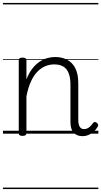

<svg xmlns="http://www.w3.org/2000/svg" viewBox="-20 -905 686 1300"><path d="M539 17Q520 17 504.5 11Q489 5 478 -7.5Q467 -20 462 -38Q457 -56 457 -81V-332Q457 -376 446 -406.5Q435 -437 411 -453Q387 -469 347 -469Q318 -469 289.5 -458Q261 -447 235.5 -422Q210 -397 190.5 -355.5Q171 -314 159 -253V-4Q159 6 152.5 10.5Q146 15 132 15Q119 15 113 10.5Q107 6 107 -4V-496Q107 -506 113 -510.5Q119 -515 132 -515Q146 -515 152.5 -510.5Q159 -506 159 -496V-368Q176 -411 198.5 -440Q221 -469 247 -486.5Q273 -504 300 -511.5Q327 -519 353 -519Q398 -519 433.5 -501Q469 -483 489.5 -444Q510 -405 510 -341V-93Q510 -73 514 -59.5Q518 -46 526.5 -38.5Q535 -31 549 -31Q560 -31 570 -35Q580 -39 590 -48.5Q600 -58 610 -72Q616 -79 622.5 -79Q629 -79 636 -73Q643 -67 644.5 -60.5Q646 -54 642 -48Q631 -28 614 -13Q597 2 578 9.5Q559 17 539 17ZM0 365H646V375H0ZM0 -20H646V0H0ZM0 -505H646V-500H0ZM0 -885H646V-875H0Z"/></svg>

Font: Playwrite GB J Guides
Style: Regular
Weight: 400
Designer: Veronika Burian, José Scaglione
Foundry: TypeTogether
Version: Version 1.003